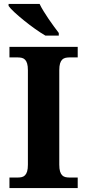

<svg xmlns="http://www.w3.org/2000/svg" viewBox="-20 -951 441 971"><path d="M27.8 0V-53.2H69.8Q81.1 -53.2 90.3 -55.4Q99.6 -57.6 106.4 -64.5Q113.3 -71.3 117.2 -84Q121.1 -96.7 121.1 -118.2V-595.7Q121.1 -617.2 117.2 -629.9Q113.3 -642.6 106.4 -649.4Q99.6 -656.2 90.3 -658.4Q81.1 -660.6 69.8 -660.6H27.8V-713.9H373V-660.6H331.1Q320.3 -660.6 310.8 -658.4Q301.3 -656.2 294.4 -649.4Q287.6 -642.6 283.7 -629.9Q279.8 -617.2 279.8 -595.7V-118.2Q279.8 -96.7 283.7 -84Q287.6 -71.3 294.4 -64.5Q301.3 -57.6 310.8 -55.4Q320.3 -53.2 331.1 -53.2H373V0ZM209.5 -771Q186 -784.7 157.5 -804.9Q128.9 -825.2 102.3 -846.7Q75.7 -868.2 54.2 -887.9Q32.7 -907.7 23.4 -920.9V-931.2H180.2Q188 -914.6 200.2 -894.8Q212.4 -875 225.8 -855.2Q239.3 -835.4 252.9 -816.9Q266.6 -798.3 277.3 -784.2V-771Z"/></svg>

Font: Droid Serif
Style: Bold
Weight: 700
Designer: Monotype Design team
Foundry: Monotype Imaging Inc.
Version: Version 1.03